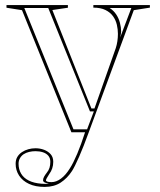

<svg xmlns="http://www.w3.org/2000/svg" viewBox="-20 -520 631 755"><path d="M155.7 215Q119.3 215 93.9 203Q68.5 191.1 55 170.4Q41.5 149.7 41.5 124Q41.5 108.2 48.2 97Q54.9 85.8 66.3 78.2Q77.7 70.6 91.5 66.8Q105.2 63 119.6 63Q137.4 63 153.3 69Q169.2 75.1 179.3 86.5Q189.4 98 189.4 116.2Q189.4 130.1 185.4 142Q181.4 154 173.9 164Q168.2 173.6 164.5 179.5Q160.8 185.5 160.8 188.8Q160.8 196.2 182.6 196.2Q201.3 196.2 220.1 182.1Q238.9 168.1 255.1 141.5Q268 121.8 283.7 84.6Q299.4 47.4 314.5 0H260.7L66.5 -480L5.5 -489.6V-500H247V-489.6L185.9 -480.6L339.4 -93.5H351.5L435.2 -330.6Q439.3 -343 441.5 -357.6Q443.7 -372.2 443.7 -387Q443.7 -404.5 439.5 -422.7Q435.3 -440.9 424.5 -456.1Q413.7 -471.2 394.8 -480.6Q375.9 -490 347.1 -490V-500H569.4V-490L506.1 -480L329.1 0Q308 58.2 290.9 96.9Q273.8 135.7 263.1 152.5Q244.6 181 218.6 198Q192.6 215 155.7 215ZM53 124Q53 145.7 63 162.8Q72.9 179.8 93 189.9Q113 200.1 143.2 202.4Q150.4 202.9 157.4 203Q164.5 203 172.2 201.7Q149.3 198.9 149.3 188.8Q149.3 182.2 153.6 174.4Q158 166.7 164 159.1Q171.5 150.1 174.7 139.7Q177.9 129.2 177.9 116.2Q177.9 101.8 170.1 92.5Q162.3 83.3 149.2 78.9Q136.1 74.5 119.6 74.5Q106.7 74.5 94.5 77.4Q82.3 80.3 73.2 86.3Q64.1 92.3 58.6 101.9Q53 111.5 53 124ZM268.9 -11.5H322.5L349 -81.9H333.8L169.7 -488.5H75.6ZM411.2 -488.5Q427.2 -478.1 437.1 -463Q447 -448 451.6 -430.3Q456.3 -412.6 456.3 -395.3Q456.3 -390.7 455.1 -384.9Q454 -379 452.3 -372.2L496.5 -488.5Z"/></svg>

Font: Kalnia Glaze Thin
Style: Regular
Weight: 100
Version: Version 1.110